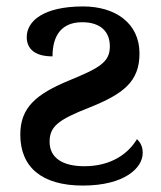

<svg xmlns="http://www.w3.org/2000/svg" viewBox="-20 -566 501 596"><path d="M237 10C367 10 423 -45 423 -91C423 -111 416 -124 405 -134C379 -90 326 -50 242 -50C174 -50 134 -76 134 -126C134 -173 160 -194 257 -232C362 -274 413 -312 413 -400C413 -495 337 -546 238 -546C114 -546 63 -500 63 -451C63 -413 90 -391 143 -391C143 -458 173 -497 235 -497C292 -497 321 -468 321 -422C321 -373 289 -355 194 -316C93 -274 43 -233 43 -148C43 -47 110 10 237 10Z"/></svg>

Font: Noto Serif Thai Medium
Style: Regular
Weight: 500
Designer: Monotype Design Team
Foundry: Monotype Imaging Inc.
Version: Version 1.901;PS 001.901;hotconv 1.0.88;makeotf.lib2.5.64775